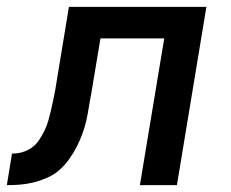

<svg xmlns="http://www.w3.org/2000/svg" viewBox="-55 -540 675 560"><path d="M-35 0 -20 -92Q-5 -92 9.5 -96Q24 -100 37 -109Q50 -118 59 -131.5Q68 -145 75 -159.5Q82 -174 86 -188.5Q90 -203 93.5 -217.5Q97 -232 100 -247Q103 -262 106 -277L146 -520H547L461 0H353L424 -428H238L211 -266Q207 -246 204 -226.5Q201 -207 196.5 -187.5Q192 -168 185 -149Q178 -130 168.5 -111.5Q159 -93 146.5 -75.5Q134 -58 118 -44Q102 -30 82.5 -21.5Q63 -13 43 -8Q23 -3 3.5 -1.5Q-16 0 -35 0Z"/></svg>

Font: Iosevka Semibold Extended
Style: Italic
Weight: 600
Width: 7
Italic angle: -9°
Monospace: yes
Designer: Belleve Invis
Foundry: Belleve Invis
Version: Version 32.5.0; ttfautohint (v1.8.4)